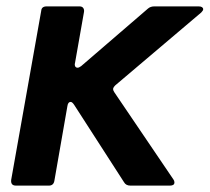

<svg xmlns="http://www.w3.org/2000/svg" viewBox="-20 -581 656 601"><path d="M150 -14Q147 0 133 0H30Q13 0 15 -18L109 -547Q110 -561 126 -561H229Q237 -561 240.5 -556Q244 -551 243 -544L215 -385L214 -380Q214 -369 223 -369Q227 -369 234 -374L443 -554Q451 -561 463 -561H602Q609 -561 612.5 -558.5Q616 -556 616 -552Q616 -548 610 -542L341 -314Q334 -307 334 -302Q334 -298 338 -292L523 -19Q526 -15 526 -10Q526 0 512 0H388Q374 0 368 -11L212 -253Q206 -262 201 -262Q193 -262 191 -249Z"/></svg>

Font: Open Sauce Two
Style: Bold Italic
Weight: 700
Italic angle: -10°
Designer: Alfredo Marco Pradil
Foundry: Creative Sauce Fz LLC
Version: Version 1.477